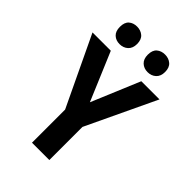

<svg xmlns="http://www.w3.org/2000/svg" viewBox="-267 -1030 1135 1135"><g transform="rotate(45 300.0 -462.5)"><path d="M255 -852Q255 -889 234 -907Q213 -925 182 -925Q151 -925 131 -907.5Q111 -890 111 -852Q111 -815 131 -796.5Q151 -778 182 -778Q213 -778 234 -797Q255 -816 255 -852ZM489 -852Q489 -889 468 -907Q447 -925 416 -925Q385 -925 364.5 -907.5Q344 -890 344 -852Q344 -816 364.5 -797Q385 -778 416 -778Q447 -778 468 -797Q489 -816 489 -852ZM373 0V-277L580 -714H428L301 -411L173 -714H20L228 -277V0Z"/></g></svg>

Font: Noto Sans Mono UI
Style: Bold
Weight: 700
Designer: Monotype Design team
Foundry: Monotype Imaging Inc.
Version: 1.000